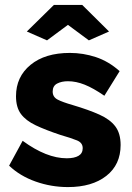

<svg xmlns="http://www.w3.org/2000/svg" viewBox="-20 -750 537 780"><path d="M256 10Q188 10 124.5 -12.5Q61 -35 17 -77L72 -178Q169 -107 251 -107Q282 -107 299 -117Q316 -127 316 -148Q316 -170 293 -179.5Q270 -189 225 -202Q165 -222 125 -241Q85 -260 65 -287Q45 -314 45 -359Q45 -438 104 -486.5Q163 -535 264 -535Q318 -535 369.5 -518Q421 -501 466 -461L404 -361Q359 -392 324 -406Q289 -420 256 -420Q230 -420 212 -410.5Q194 -401 194 -378Q194 -356 214 -345.5Q234 -335 276 -323Q340 -304 383.5 -284.5Q427 -265 448.5 -236.5Q470 -208 470 -161Q470 -81 412 -35.5Q354 10 256 10ZM89 -622 199 -730H314L423 -622L341 -586L256 -649L171 -586Z"/></svg>

Font: Raleway ExtraBold
Style: Regular
Weight: 800
Designer: Matt McInerney, Pablo Impallari, Rodrigo Fuenzalida
Foundry: Matt McInerney, Pablo Impallari, Rodrigo Fuenzalida
Version: Version 4.026